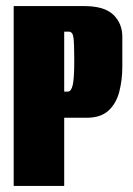

<svg xmlns="http://www.w3.org/2000/svg" viewBox="-20 -611 438 631"><path d="M25 0V-591H257Q323 -591 352.5 -562.5Q382 -534 382 -490V-392Q382 -348 372 -309.5Q362 -271 336.5 -247.5Q311 -224 265 -224H191V0ZM191 -310H203Q214 -310 219 -331.5Q224 -353 224 -408V-418Q224 -467 221.5 -487Q219 -507 206 -507H191Z"/></svg>

Font: Alumni Sans Thin Black
Style: Regular
Weight: 900
Version: Version 1.018